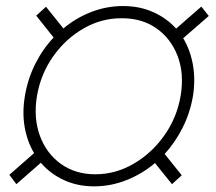

<svg xmlns="http://www.w3.org/2000/svg" viewBox="-20 -623 735 652"><path d="M299.3 9.8Q243.2 9.8 197 -11.5Q150.9 -32.7 118.7 -70.3L35.6 2.4L11.7 -29.3L95.7 -103Q72.3 -142.6 63.7 -191.9Q55.2 -241.2 64.5 -296.9Q74.2 -355 99.6 -405.8Q125 -456.5 162.1 -495.6L103 -569.8L136.2 -600.1L195.3 -526.4Q238.3 -562.5 290.3 -582.5Q342.3 -602.5 397.9 -602.5Q454.1 -602.5 500 -582Q545.9 -561.5 578.1 -525.9L663.6 -600.6L689 -568.8L602.1 -493.2Q626 -453.6 635 -403.6Q644 -353.5 635.3 -296.9Q625.5 -239.7 600.3 -189.7Q575.2 -139.6 539.1 -100.1L597.2 -27.8L564 2.4L506.3 -69.3Q462.4 -32.2 409.2 -11.2Q356 9.8 299.3 9.8ZM303.7 -31.2Q372.6 -31.2 433.8 -66.9Q495.1 -102.5 537.8 -162.8Q580.6 -223.1 593.3 -296.9Q606 -372.6 583.3 -432.4Q560.5 -492.2 511 -526.9Q461.4 -561.5 393.1 -561Q325.2 -561.5 264.2 -526.6Q203.1 -491.7 160.6 -431.6Q118.2 -371.6 105.5 -296.9Q93.3 -222.2 115.5 -161.9Q137.7 -101.6 186.8 -66.4Q235.8 -31.2 303.7 -31.2Z"/></svg>

Font: Inter Extra Light
Style: Italic
Weight: 200
Italic angle: -9.39999°
Designer: Rasmus Andersson
Foundry: rsms
Version: Version 4.000;git-3c8e0fc